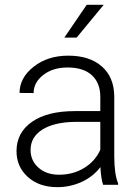

<svg xmlns="http://www.w3.org/2000/svg" viewBox="-20 -770 576 800"><path d="M409.7 0Q400.9 -24.9 398.4 -73.7Q367.7 -33.7 320.1 -12Q272.5 9.8 219.2 9.8Q143.1 9.8 95.9 -32.7Q48.8 -75.2 48.8 -140.1Q48.8 -217.3 113 -262.2Q177.2 -307.1 292 -307.1H397.9V-367.2Q397.9 -423.8 363 -456.3Q328.1 -488.8 261.2 -488.8Q200.2 -488.8 160.2 -457.5Q120.1 -426.3 120.1 -382.3L61.5 -382.8Q61.5 -445.8 120.1 -491.9Q178.7 -538.1 264.2 -538.1Q352.5 -538.1 403.6 -493.9Q454.6 -449.7 456.1 -370.6V-120.6Q456.1 -43.9 472.2 -5.9V0ZM226.1 -42Q284.7 -42 330.8 -70.3Q377 -98.6 397.9 -146V-262.2H293.5Q206.1 -261.2 156.7 -230.2Q107.4 -199.2 107.4 -145Q107.4 -100.6 140.4 -71.3Q173.3 -42 226.1 -42ZM341.3 -750H412.1L299.3 -613.3H248Z"/></svg>

Font: SteelSelectRoboto
Style: Regular
Weight: 300
Designer: Google
Version: Version 2.137; 2017